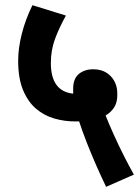

<svg xmlns="http://www.w3.org/2000/svg" viewBox="-20 -652 536 740"><path d="M389 68Q370 29 350.5 -15.5Q331 -60 314 -103.5Q297 -147 285 -184Q277 -184 269 -184Q229 -184 190 -195Q151 -206 119.5 -232.5Q88 -259 69 -304.5Q50 -350 50 -418Q50 -466 64 -521.5Q78 -577 105 -632L234 -592Q207 -543 191.5 -500.5Q176 -458 176 -409Q176 -300 262 -291Q262 -300 262 -310Q262 -349 284 -367Q306 -385 339 -385Q382 -385 407.5 -357.5Q433 -330 432 -289Q433 -259 420.5 -239Q408 -219 387 -207Q400 -174 418.5 -133Q437 -92 457.5 -51.5Q478 -11 496 21Z"/></svg>

Font: Noto Sans Condensed
Style: Bold Italic
Weight: 700
Width: 3
Italic angle: -12°
Designer: Monotype Design Team
Foundry: Monotype Imaging Inc.
Version: Version 2.013; ttfautohint (v1.8.4.7-5d5b)